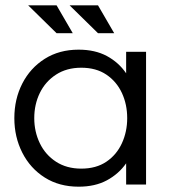

<svg xmlns="http://www.w3.org/2000/svg" viewBox="-20 -695 635 723"><path d="M276 8Q203 8 148.5 -26.5Q94 -61 64 -120Q34 -179 34 -250Q34 -322 64 -380.5Q94 -439 148.5 -473.5Q203 -508 276 -508Q338 -508 382.5 -484Q427 -460 455 -419V-500H530V0H455V-80Q427 -40 382.5 -16Q338 8 276 8ZM286 -60Q342 -60 380.5 -86Q419 -112 439 -155.5Q459 -199 459 -250Q459 -302 439 -345Q419 -388 380.5 -414Q342 -440 286 -440Q231 -440 191 -414Q151 -388 130 -345Q109 -302 109 -250Q109 -199 130 -155.5Q151 -112 191 -86Q231 -60 286 -60ZM193 -570 86 -675H193L254 -570ZM349 -570 242 -675H349L410 -570Z"/></svg>

Font: Questrial
Style: Regular
Weight: 400
Designer: Joe Prince, Laura Meseguer
Foundry: Joe Prince, Laura Meseguer
Version: Version 2.000; ttfautohint (v1.8.3)